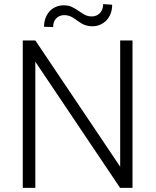

<svg xmlns="http://www.w3.org/2000/svg" viewBox="-20 -906 750 926"><path d="M619.1 0H559.1L150.4 -608.4V0H89.8V-710.9H150.4L559.6 -102.1V-710.9H619.1ZM521 -883.3Q521 -859.9 513.7 -840.6Q506.3 -821.3 493.4 -807.9Q480.5 -794.4 463.1 -786.9Q445.8 -779.3 425.8 -779.3Q408.7 -779.3 395.8 -783.2Q382.8 -787.1 372.6 -793.2Q362.3 -799.3 353.3 -806.2Q344.2 -813 334.7 -819.1Q325.2 -825.2 314.5 -829.1Q303.7 -833 290 -833Q267.1 -833 251.7 -817.9Q236.3 -802.7 236.3 -775.4L192.4 -776.9Q192.4 -800.3 199.7 -819.3Q207 -838.4 219.7 -852.1Q232.4 -865.7 250 -873Q267.6 -880.4 287.6 -880.4Q311 -880.4 327.6 -872.1Q344.2 -863.8 358.9 -853.5Q373.5 -843.3 388.4 -835Q403.3 -826.7 423.3 -826.7Q445.8 -826.7 461.7 -842.8Q477.5 -858.9 477.5 -886.2Z"/></svg>

Font: Melbourne
Style: Light
Weight: 300
Designer: Google
Version: Version 2.000980; 2014